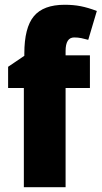

<svg xmlns="http://www.w3.org/2000/svg" viewBox="-20 -785 426 805"><path d="M357 -416H255V0H80V-416H14V-505L82 -551V-560Q82 -669 122 -717Q162 -765 251 -765Q288 -765 318.5 -759Q349 -753 386 -739L350 -618Q336 -622 321.5 -625Q307 -628 291 -628Q255 -628 255 -571V-553H357Z"/></svg>

Font: Noto Sans Oriya Cond Blk
Style: Regular
Weight: 900
Width: 3
Designer: Amélie Bonet and Sol Matas
Foundry: Google LLC
Version: Version 2.006; ttfautohint (v1.8.4.7-5d5b)